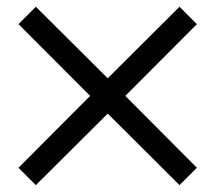

<svg xmlns="http://www.w3.org/2000/svg" viewBox="-20 -574 637 568"><path d="M86 -26.3 34.7 -77.7 246.6 -290.3 34.7 -502.6 86 -554 298.7 -342.4 511 -554 562.4 -502.6 350.7 -290.3 562.4 -77.7 511 -26.3 298.7 -238Z"/></svg>

Font: M PLUS 2 Thin
Style: Regular
Weight: 100
Designer: Coji Morishita
Foundry: UNDERFOREST DESIGN
Version: Version 1.001